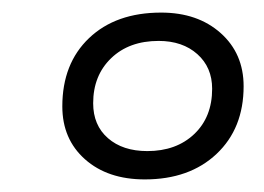

<svg xmlns="http://www.w3.org/2000/svg" viewBox="-20 -726 420 305"><path d="M210 -441Q151 -441 115 -473Q79 -505 79 -557Q79 -625 121.5 -665.5Q164 -706 236 -706Q294 -706 330.5 -673.5Q367 -641 367 -589Q367 -522 324 -481.5Q281 -441 210 -441ZM214 -486Q260 -486 288.5 -513Q317 -540 317 -585Q317 -619 293.5 -640Q270 -661 232 -661Q185 -661 156.5 -633.5Q128 -606 128 -562Q128 -527 151.5 -506.5Q175 -486 214 -486Z"/></svg>

Font: Asap Semi Expanded Semi Expanded Regular
Style: Italic
Weight: 400
Width: 6
Italic angle: -6°
Designer: Pablo Cosgaya
Foundry: Omnibus-Type
Version: Version 3.001; ttfautohint (v1.8.4.7-5d5b)